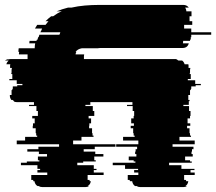

<svg xmlns="http://www.w3.org/2000/svg" viewBox="-32 -760 878 780"><path d="M712 -594V-592Q712 -587 711 -584H735Q730 -565 709 -565H379Q370 -565 366 -564H301Q283 -561 275 -549H278Q277 -547 276 -544.5Q275 -542 275 -539H310L309 -532V-520H682Q687 -520 690 -519H683Q687 -518 693 -514H708Q715 -509 718 -499H733Q734 -497 734 -493V-484H741V-479H740V-464H739V-459H743V-439H731V-434H761V-419H784V-414H763V-409H745V-399H743V-394H740V-374H733V-354H738V-349H735V-334H713V-329H736V-309H742V-289H740V-279H730V-259H741V-249H728V-239H738V-219H740V-209H744V-204H697V-189H759V-174H669V-164H754V-154H748V-144H746V-134H751V-124H720V-109H740V-104H747V-99H655V-89H705V-74H758V-69H742V-59H759V-49H716V-29H724V-24H733Q731 -10 721 -4H727Q722 0 713 0H538Q529 0 524 -4H517Q507 -10 505 -24H496Q495 -25 495 -27V-29H487V-49H530V-59H513V-69H529V-74H476V-89H426V-99H518V-104H511V-109H491V-124H522V-134H517V-144H519V-154H525V-164H440V-174H530V-189H468V-204H515V-209H511V-219H509V-239H499V-249H512V-259H501V-279H511V-289H513V-309H507V-329H484V-334H506V-345H335V-334H315V-329H345V-309H351V-289H328V-279H338V-259H331V-249H330V-239H342V-219H344V-209H348V-204H299V-189H265V-174H437V-164H353V-154H308V-144H355V-134H388V-124H351V-109H357V-104H306V-99H282V-89H349V-74H360V-69H349V-59H389V-49H324V-29H332V-24H337Q335 -10 324 -4H329Q324 0 315 0H140Q131 0 126 -4H121Q110 -10 108 -24H103V-29H95V-49H160V-59H120V-69H131V-74H120V-89H53V-99H77V-104H128V-109H122V-124H159V-134H126V-144H79V-154H124V-164H208V-174H36V-189H70V-204H119V-209H115V-219H113V-239H101V-249H102V-259H109V-279H99V-289H122V-309H116V-329H86V-334H106V-345H37Q28 -345 23 -349H25Q23 -350 19 -354H14Q8 -362 8 -372V-374H15V-394H18V-399H20V-409H38V-414H59V-419H36V-434H6V-439H18V-459H14V-464H15V-479H16V-484H9V-493Q9 -497 10 -499H-6Q-5 -504 -2.5 -507.5Q0 -511 3 -514H-12Q-6 -518 -2 -519H4Q6 -520 11 -520H80V-539H45Q45 -541 45 -544Q45 -547 46 -549H43Q43 -553 43 -556.5Q43 -560 44 -564H109Q109 -569 109.5 -574.5Q110 -580 111 -584H87L88 -594H116L118 -599H121Q121 -603 123 -609H125L128 -619H209Q211 -621 211.5 -624Q212 -627 213 -629H132Q134 -633 136 -636.5Q138 -640 139 -644H110L119 -659H153L165 -674H153Q164 -685 176 -694H184Q192 -700 200.5 -705Q209 -710 219 -714H198Q220 -723 244 -729H258Q284 -735 312.5 -737.5Q341 -740 371 -740H713Q727 -740 735 -729H720Q725 -722 725 -714H746V-694H738V-674H749V-659H716V-644H745V-629H826V-619H745V-609H743V-599H740V-594Z"/></svg>

Font: Rubik Glitch
Style: Regular
Weight: 400
Designer: Hubert and Fischer, NaN
Foundry: Hubert and Fischer, NaN
Version: Version 2.200